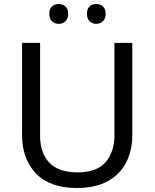

<svg xmlns="http://www.w3.org/2000/svg" viewBox="-20 -928 771 958"><path d="M640 -252Q640 -178 610 -118.5Q580 -59 518.5 -24.5Q457 10 362 10Q229 10 159.5 -62.5Q90 -135 90 -254V-714H180V-251Q180 -164 226.5 -116Q273 -68 367 -68Q464 -68 507.5 -119.5Q551 -171 551 -252V-714H640ZM226 -859Q226 -885 240 -896.5Q254 -908 273 -908Q292 -908 306 -896.5Q320 -885 320 -859Q320 -834 306 -821.5Q292 -809 273 -809Q254 -809 240 -821.5Q226 -834 226 -859ZM414 -859Q414 -885 427.5 -896.5Q441 -908 460 -908Q479 -908 493 -896.5Q507 -885 507 -859Q507 -834 493 -821.5Q479 -809 460 -809Q441 -809 427.5 -821.5Q414 -834 414 -859Z"/></svg>

Font: Noto Sans Samaritan
Style: Regular
Weight: 400
Designer: Monotype Design Team
Foundry: Monotype Imaging Inc.
Version: Version 2.001; ttfautohint (v1.8.4.7-5d5b)